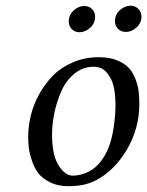

<svg xmlns="http://www.w3.org/2000/svg" viewBox="-20 -638 512 668"><path d="M272.9 -617.2Q289.6 -617.2 300.3 -606.4Q311 -595.7 311 -580.1Q311 -557.1 293.7 -541.5Q276.4 -525.9 256.8 -525.9Q240.2 -525.9 229.7 -536.6Q219.2 -547.4 219.2 -564Q219.2 -585.9 236.3 -601.6Q253.4 -617.2 272.9 -617.2ZM434.1 -618.2Q450.2 -618.2 461.2 -607.2Q472.2 -596.2 472.2 -580.1Q472.2 -558.1 455.1 -542.5Q438 -526.9 418 -526.9Q401.4 -526.9 390.6 -537.6Q379.9 -548.3 379.9 -564Q379.9 -586.9 397 -602.5Q414.1 -618.2 434.1 -618.2ZM161.1 -169.9Q161.1 -98.6 183.8 -62.7Q206.5 -26.9 232.9 -26.9Q262.7 -26.9 290.8 -42Q318.8 -57.1 338.9 -87.9Q362.8 -125 372.3 -176.3Q381.8 -227.5 381.8 -270Q381.8 -331.5 366.7 -361.8Q355.5 -384.3 341.6 -395Q327.6 -405.8 306.2 -405.8Q268.6 -405.8 239.3 -382.1Q210 -358.4 193.6 -321.3Q177.2 -284.2 169.2 -245.1Q161.1 -206.1 161.1 -169.9ZM78.1 -162.1Q78.1 -199.2 87.4 -237.1Q96.7 -274.9 116.9 -311.3Q137.2 -347.7 165.3 -376Q193.4 -404.3 234.6 -421.6Q275.9 -439 324.2 -439Q359.9 -439 386 -428.7Q412.1 -418.5 427 -402.8Q441.9 -387.2 450.7 -364.5Q459.5 -341.8 462.2 -321.5Q464.8 -301.3 464.8 -276.9Q464.8 -190.4 420.9 -116.5Q377 -42.5 310.1 -8.8Q272.9 9.8 217.8 9.8Q181.6 9.8 154.8 -3.4Q127.9 -16.6 113.8 -34.9Q99.6 -53.2 91.1 -78.9Q82.5 -104.5 80.3 -123.3Q78.1 -142.1 78.1 -162.1Z"/></svg>

Font: Linux Libertine G
Style: Italic
Weight: 400
Italic angle: -12°
Designer: Philipp H. Poll
Foundry: Philipp H. Poll
Version: Version 5.1.3